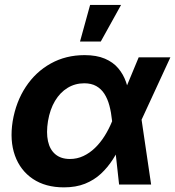

<svg xmlns="http://www.w3.org/2000/svg" viewBox="-20 -768 729 799"><path d="M246.1 11.7Q169.4 11.7 116.9 -23.4Q64.5 -58.6 42.2 -120.6Q20 -182.6 32.7 -263.2Q46.4 -344.7 87.4 -406.7Q128.4 -468.8 191.2 -503.7Q253.9 -538.6 332 -538.6Q381.8 -538.6 416.3 -523.9Q450.7 -509.3 471.9 -484.1Q493.2 -459 504.4 -426.8Q515.6 -394.5 519.5 -359.4H555.2L568.4 -274.9L608.9 0H475.6L446.3 -265.6Q442.9 -299.8 435.3 -328.4Q427.7 -356.9 414.3 -377.7Q400.9 -398.4 380.4 -409.9Q359.9 -421.4 330.6 -421.4Q292.5 -421.4 261.2 -402.3Q230 -383.3 209 -348.1Q188 -313 179.7 -264.2Q171.9 -215.8 179.7 -180.4Q187.5 -145 210.7 -125.7Q233.9 -106.4 271 -106.4Q300.8 -106.4 326.9 -118.7Q353 -130.9 375.2 -152.3Q397.5 -173.8 415.3 -202.1Q433.1 -230.5 446.3 -262.7L557.1 -529.3H689L565.9 -262.7L523.4 -174.3H487.8Q470.7 -137.7 449.5 -104.5Q428.2 -71.3 399.9 -44.9Q371.6 -18.6 333.7 -3.4Q295.9 11.7 246.1 11.7ZM313 -595.2 355 -747.6H483.9L399.4 -595.2Z"/></svg>

Font: Inter 24pt
Style: Bold Italic
Weight: 700
Italic angle: -9.3988°
Version: Version 4.001;git-66647c0bb